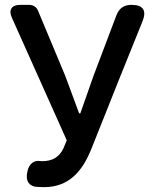

<svg xmlns="http://www.w3.org/2000/svg" viewBox="-20 -757 633 791"><path d="M475 -441 567 -669C585 -714 570 -737 521 -737C491 -737 471 -723 460 -695L365 -444L311 -290H306L249 -444L137 -712C131 -728 117 -737 100 -737H66H63C28 -737 14 -716 29 -684L255 -179L241 -145C223 -109 196 -93 153 -93C152 -93 151 -93 150 -93C119 -99 100 -82 93 -51C86 -20 92 4 123 12C134 13 146 14 161 14C261 14 318 -47 357 -145Z"/></svg>

Font: GenSenRounded2 TW M
Style: Regular
Weight: 500
Version: Version 2.100;PS 2.1;hotconv 16.6.51;makeotf.lib2.5.65220 DE